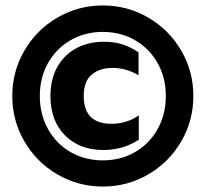

<svg xmlns="http://www.w3.org/2000/svg" viewBox="-20 -674 754 704"><path d="M357 10Q267 10 190.5 -34.5Q114 -79 69.5 -155.5Q25 -232 25 -322Q25 -412 69.5 -488.5Q114 -565 190.5 -609.5Q267 -654 357 -654Q447 -654 523.5 -609.5Q600 -565 644.5 -488.5Q689 -412 689 -322Q689 -232 644.5 -155.5Q600 -79 523.5 -34.5Q447 10 357 10ZM357 -86Q422 -86 474.5 -116Q527 -146 557.5 -200Q588 -254 588 -322Q588 -390 557.5 -443.5Q527 -497 474.5 -527Q422 -557 357 -557Q292 -557 239.5 -527Q187 -497 156.5 -443.5Q126 -390 126 -322Q126 -254 156.5 -200Q187 -146 239.5 -116Q292 -86 357 -86ZM165 -322Q165 -384 190.5 -429Q216 -474 260.5 -497.5Q305 -521 361 -521Q400 -521 430 -511Q460 -501 488 -482V-398Q443 -425 392 -425Q346 -425 316.5 -400.5Q287 -376 287 -322Q287 -220 389 -220Q416 -220 442 -228Q468 -236 489 -251V-162Q432 -124 359 -124Q272 -124 218.5 -177.5Q165 -231 165 -322Z"/></svg>

Font: Kanit Bold
Style: Regular
Weight: 700
Designer: Katatrad Team
Foundry: CadsonDemak
Version: Version 1.000